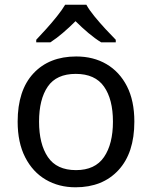

<svg xmlns="http://www.w3.org/2000/svg" viewBox="-20 -786 645 816"><path d="M551 -269Q551 -136 483.5 -63Q416 10 301 10Q230 10 174.5 -22.5Q119 -55 87 -117.5Q55 -180 55 -269Q55 -402 122 -474Q189 -546 304 -546Q377 -546 432.5 -513.5Q488 -481 519.5 -419.5Q551 -358 551 -269ZM146 -269Q146 -174 183.5 -118.5Q221 -63 303 -63Q384 -63 422 -118.5Q460 -174 460 -269Q460 -364 422 -418Q384 -472 302 -472Q220 -472 183 -418Q146 -364 146 -269ZM347 -766Q359 -744 381.5 -716.5Q404 -689 428.5 -662.5Q453 -636 472 -617V-606H410Q384 -622 356 -645.5Q328 -669 301 -696Q274 -669 247 -646Q220 -623 194 -606H134V-617Q153 -637 176.5 -663Q200 -689 222 -716.5Q244 -744 257 -766Z"/></svg>

Font: Noto Sans Balinese
Style: Regular
Weight: 400
Designer: Aditya Bayu, David Williams
Foundry: David Williams
Version: Version 2.003